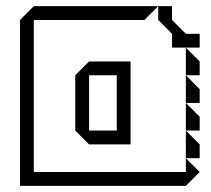

<svg xmlns="http://www.w3.org/2000/svg" viewBox="-20 -605 688 625"><path d="M540 -450V-495L495 -540V-585H540V-540L585 -495H630V-450ZM585 -360V-450L630 -405V-360ZM585 -270V-360L630 -315V-270ZM360 -180V-360H270V-180ZM585 -180V-270L630 -225V-180ZM585 -90V-180L630 -135V-90ZM45 0V-540L90 -585H495L450 -540H90V-45H585V-90L630 -45L585 0ZM225 -180V-360L270 -405H405V-135H270Z"/></svg>

Font: Rubik Iso
Style: Regular
Weight: 400
Designer: Hubert and Fischer, NaN
Foundry: Hubert and Fischer, NaN
Version: Version 2.200